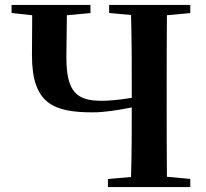

<svg xmlns="http://www.w3.org/2000/svg" viewBox="-20 -761 839 781"><path d="M512 0H754V-33L659 -42C658 -143 658 -245 658 -346V-394C658 -497 658 -599 659 -699L754 -708V-741H424V-708L513 -700C516 -598 516 -496 516 -394V-363C467 -355 424 -351 394 -351C292 -351 250 -386 250 -529L252 -699L348 -708V-741H27V-708L111 -699L110 -536C110 -339 198 -304 357 -304C405 -304 461 -313 516 -324C516 -230 516 -135 513 -41L419 -33V0Z"/></svg>

Font: Noto Serif CJK TC
Style: Bold
Weight: 700
Designer: Ryoko NISHIZUKA 西塚涼子 (kana & ideographs); Frank Grießhammer (Latin, Greek & Cyrillic); Wenlong ZHANG 张文龙 (bopomofo); San
Foundry: Adobe
Version: Version 2.001;hotconv 1.1.0;makeotfexe 2.6.0